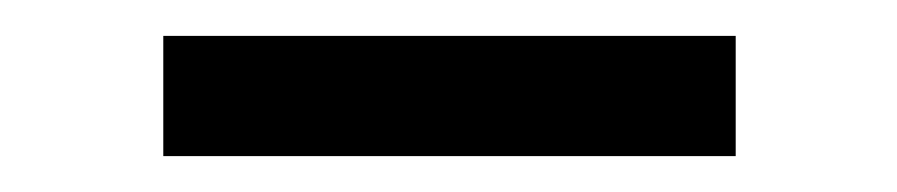

<svg xmlns="http://www.w3.org/2000/svg" viewBox="-20 -307 500 107"><path d="M71 -220V-287H390V-220Z"/></svg>

Font: Outfit Thin Light
Style: Regular
Weight: 300
Version: Version 1.100;gftools[0.9.27]